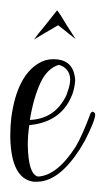

<svg xmlns="http://www.w3.org/2000/svg" viewBox="-24 -353 205 373"><path d="M90 -227Q68 -220 55 -193Q41 -163 34 -120Q82 -122 104 -166Q106 -170 107 -174Q121 -210 98 -224Q94 -226 90 -227ZM156 -136Q160 -135 161 -131Q161 -119 141 -80Q136 -71 131 -63Q91 -1 49 0Q44 0 41 0Q-2 -6 -4 -85Q-4 -89 -4 -91Q-4 -108 -2 -125Q9 -205 51 -230Q64 -238 79 -238Q79 -238 80 -238Q115 -238 121 -206Q122 -201 122 -196Q121 -183 117 -171Q101 -128 59 -115Q46 -111 33 -110Q30 -91 30 -71Q31 -14 50 -10Q87 -12 123 -68Q136 -90 152 -133Q154 -136 156 -136ZM87 -333Q94 -324 105 -305Q117 -286 123 -277L89 -304Q82 -300 65 -290Q48 -280 42 -276Q48 -285 64 -304Q80 -324 87 -333Z"/></svg>

Font: Maria
Style: Christmas
Weight: 400
Designer: Muhammad Yoni
Version: Version 001.000